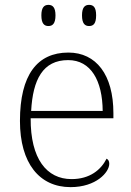

<svg xmlns="http://www.w3.org/2000/svg" viewBox="-20 -759 539 789"><path d="M346 -652C364 -652 375 -662 375 -696C375 -729 364 -739 346 -739C329 -739 317 -729 317 -696C317 -662 329 -652 346 -652ZM179 -652C196 -652 208 -662 208 -696C208 -729 196 -739 179 -739C162 -739 150 -729 150 -696C150 -662 162 -652 179 -652ZM270 10C375 10 429 -51 429 -86C429 -97 425 -103 418 -107C395 -61 349 -23 274 -23C172 -23 105 -106 106 -273H446V-294C446 -452 375 -543 261 -543C133 -543 62 -451 62 -262C62 -88 142 10 270 10ZM402 -303H108C115 -432 156 -512 260 -512C354 -512 401 -427 402 -303Z"/></svg>

Font: Noto Serif Myanmar ExtraLight
Style: Regular
Weight: 200
Designer: Ben Mitchell and the Monotype Design Team
Foundry: Monotype Imaging Inc.
Version: Version 2.106